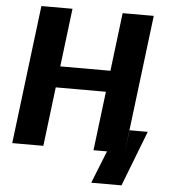

<svg xmlns="http://www.w3.org/2000/svg" viewBox="-59 -781 883 1005"><g transform="rotate(5 382.0 -279.0)"><path d="M729.5 -120.5 617 170.5H458L526 0H455L493 -310.5H229.5L191.5 0H28L117.5 -728H281L243.5 -422H507L544.5 -728H708L618.5 0L634 -120.5Z"/></g></svg>

Font: Lato Black
Style: Italic
Weight: 900
Italic angle: -7°
Designer: Lukasz Dziedzic
Foundry: tyPoland Lukasz Dziedzic
Version: Version 2.007; 2014-02-27